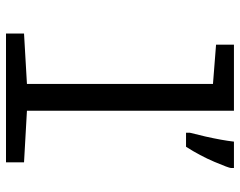

<svg xmlns="http://www.w3.org/2000/svg" viewBox="-100 -700 800 640"><g transform="rotate(90 300.0 -380.0)"><path d="M259.8 -689.9 128.9 -700.2V-759.8H349.1V-69.8L521 -60.1V0H91.8V-60.1L259.8 -69.8ZM422.4 -612.8 435.1 -665Q447.8 -721.7 452.1 -759.8H540V-750Q540 -743.2 519.5 -694.8Q499 -646.5 469.2 -600.1H422.4Z"/></g></svg>

Font: WenQuanYi Micro Hei Mono
Style: Regular
Weight: 400
Foundry: Ascender Corporation
Version: Version 0.2.0-beta